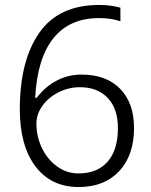

<svg xmlns="http://www.w3.org/2000/svg" viewBox="-20 -745 611 775"><path d="M60 -304Q60 -500 138.5 -612.5Q217 -725 380 -725Q427 -725 466 -714V-659Q430 -672 380 -672Q260 -672 195 -590Q130 -508 122 -350H128Q163 -396 209.5 -420Q256 -444 309 -444Q409 -444 465 -386.5Q521 -329 521 -228Q521 -118 461 -54Q401 10 298 10Q186 10 123 -73.5Q60 -157 60 -304ZM456 -228Q456 -306 415 -349.5Q374 -393 302 -393Q258 -393 217.5 -373Q177 -353 152 -319Q127 -285 127 -246Q127 -194 149 -148Q171 -102 210 -73.5Q249 -45 297 -45Q373 -45 414.5 -92.5Q456 -140 456 -228Z"/></svg>

Font: OpenSansMMV
Style: Light
Weight: 300
Foundry: Ascender Corporation
Version: Version 4.001